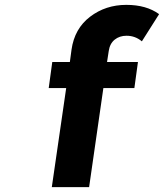

<svg xmlns="http://www.w3.org/2000/svg" viewBox="-20 -769 674 789"><path d="M180.2 -407.2 194.8 -514.2H267.1L273.9 -564.9Q286.1 -651.4 350.1 -700.2Q414.1 -749 499 -749Q581.5 -749 633.8 -710.9L563 -599.1Q535.6 -622.1 500 -622.1Q471.2 -622.1 451.2 -606Q431.2 -589.8 426.8 -559.1L419.9 -514.2H546.9L532.2 -407.2H404.8L346.2 0H192.9L252 -407.2Z"/></svg>

Font: Trueno SemiBold
Style: Italic
Weight: 600
Designer: Julieta Ulanovsky
Foundry: Julieta Ulanovsky
Version: Version 3.001b | FøM Fix